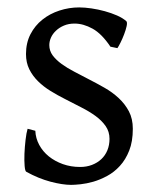

<svg xmlns="http://www.w3.org/2000/svg" viewBox="-20 -489 426 523"><path d="M341.8 -138.2Q341.8 -103.5 332 -78.9Q322.3 -54.2 306.6 -37.1Q291 -20 272 -9.8Q252.9 0.5 234.4 5.9Q215.8 11.2 199.5 12.9Q183.1 14.6 173.8 14.6Q150.4 14.6 117.4 5.9Q84.5 -2.9 51.8 -21Q48.3 -22.5 47.1 -36.9Q45.9 -51.3 46.6 -70.1Q47.4 -88.9 49.6 -107.9Q51.8 -127 55.2 -138.2L76.2 -132.8Q77.1 -112.3 86.9 -94.2Q96.7 -76.2 113 -63Q129.4 -49.8 151.1 -42Q172.9 -34.2 198.2 -34.2Q215.8 -34.2 230.5 -39.8Q245.1 -45.4 255.9 -55.4Q266.6 -65.4 272.5 -79.6Q278.3 -93.8 278.3 -110.8Q278.3 -130.4 267.8 -145.5Q257.3 -160.6 240.2 -173.1Q223.1 -185.5 201.4 -196.5Q179.7 -207.5 157.2 -219.2Q136.7 -229.5 117.7 -241.2Q98.6 -252.9 83.7 -267.6Q68.8 -282.2 59.8 -300.3Q50.8 -318.4 50.8 -341.8Q50.8 -372.1 63 -395.8Q75.2 -419.4 95.5 -435.5Q115.7 -451.7 141.8 -460.2Q168 -468.8 195.8 -468.8Q210.9 -468.8 229.2 -466.1Q247.6 -463.4 265.4 -458.5Q283.2 -453.6 298.8 -446.8Q314.5 -439.9 324.2 -431.2Q327.1 -428.2 325 -418Q322.8 -407.7 318.1 -395.5Q313.5 -383.3 308.1 -372.6Q302.7 -361.8 299.8 -357.9L280.8 -361.8Q257.3 -397 232.2 -410.9Q207 -424.8 183.1 -424.8Q167 -424.8 154.3 -419.4Q141.6 -414.1 132.6 -405.5Q123.5 -397 118.9 -386.7Q114.3 -376.5 114.3 -366.2Q114.3 -350.6 123.5 -338.1Q132.8 -325.7 147.9 -314.7Q163.1 -303.7 182.4 -293.7Q201.7 -283.7 222.2 -272.9Q243.2 -262.2 264.6 -250Q286.1 -237.8 303.2 -221.9Q320.3 -206.1 331.1 -185.8Q341.8 -165.5 341.8 -138.2Z"/></svg>

Font: Gentium Plus Afr
Style: Regular
Weight: 400
Designer: J. Victor Gaultney, Annie Olsen, Iska Routamaa, Becca Hirsbrunner
Foundry: SIL International
Version: Version 5.000